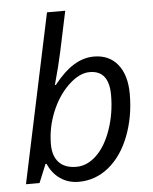

<svg xmlns="http://www.w3.org/2000/svg" viewBox="-54 -805 685 861"><g transform="rotate(-5 288.5 -375.0)"><path d="M266.1 9.8Q218.8 9.8 182.9 -15.1Q147 -40 128.9 -83H124L89.8 0H28.8L189.9 -759.8H272Q247.1 -641.6 233.6 -578.9Q220.2 -516.1 196.8 -432.1H201.2Q246.6 -489.7 290.8 -516.8Q335 -543.9 381.8 -543.9Q450.7 -543.9 489.3 -495.6Q527.8 -447.3 527.8 -362.8Q527.8 -260.7 494.4 -174.1Q460.9 -87.4 401.1 -38.8Q341.3 9.8 266.1 9.8ZM356.9 -476.1Q310.1 -476.1 261.5 -429.7Q212.9 -383.3 184.3 -313Q155.8 -242.7 155.8 -168.9Q155.8 -115.2 182.9 -86.7Q210 -58.1 261.2 -58.1Q309.6 -58.1 351.3 -97.7Q393.1 -137.2 418.5 -210.2Q443.8 -283.2 443.8 -365.2Q443.8 -476.1 356.9 -476.1Z"/></g></svg>

Font: CAA NEO Sans
Style: Italic
Weight: 400
Italic angle: -12°
Version: Version 1.10